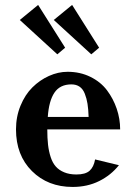

<svg xmlns="http://www.w3.org/2000/svg" viewBox="-20 -737 542 767"><path d="M43.9 0ZM376 -520ZM132.3 -717.3 240.2 -546.4 209 -520 59.1 -657.2ZM268.1 -717.3 376 -546.4 344.7 -520 194.8 -657.2ZM168.9 -220.2Q168.9 -185.1 171.9 -158.9Q174.8 -132.8 182.4 -109.6Q189.9 -86.4 202.9 -71.8Q215.8 -57.1 236.6 -48.6Q257.3 -40 285.2 -40Q321.3 -40 337.9 -54.9Q354.5 -69.8 359.9 -100.1L455.1 -77.1Q423.3 -37.1 376.2 -13.7Q329.1 9.8 270 9.8Q171.4 9.8 107.7 -53.5Q43.9 -116.7 43.9 -220.2Q43.9 -271 62 -314.9Q80.1 -358.9 109.4 -387.9Q138.7 -417 175.5 -433.6Q212.4 -450.2 250 -450.2Q300.3 -450.2 341.3 -429.9Q382.3 -409.7 407.5 -376.2Q432.6 -342.8 446.3 -302.5Q460 -262.2 460 -220.2ZM170.9 -270H334Q333 -300.8 329.6 -322.3Q326.2 -343.8 318.8 -362.5Q311.5 -381.3 298.1 -390.6Q284.7 -399.9 265.1 -399.9Q219.7 -399.9 197.5 -366.9Q175.3 -334 170.9 -270Z"/></svg>

Font: Pfennig
Style: Bold
Weight: 700
Version: Version 20120410 ; ttfautohint (v0.8)